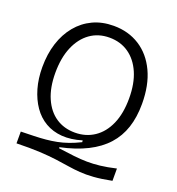

<svg xmlns="http://www.w3.org/2000/svg" viewBox="-144 -789 960 1042"><g transform="rotate(20 336.0 -268.0)"><path d="M616 120Q555 132 511.5 135Q468 138 433.5 135.5Q399 133 364.5 127.5Q330 122 289 116.5Q248 111 192 108Q136 105 57 107V39Q97 38 132.5 37Q168 36 200 33Q232 30 262.5 24Q293 18 324.5 7Q356 -4 390 -21L389 -31Q327 -12 274 -16Q221 -20 179 -44.5Q137 -69 108 -111Q79 -153 63 -208.5Q47 -264 47 -330Q47 -406 67 -468.5Q87 -531 125 -577Q163 -623 216 -648Q269 -673 336 -673Q421 -673 486 -631.5Q551 -590 587.5 -512.5Q624 -435 624 -327Q624 -250 604 -189.5Q584 -129 542.5 -83Q501 -37 436.5 -4.5Q372 28 283 47V53Q334 60 373.5 64.5Q413 69 449 69.5Q485 70 524.5 65.5Q564 61 616 49ZM334 -56Q397 -56 445.5 -88.5Q494 -121 521 -182.5Q548 -244 548 -331Q548 -417 521.5 -478Q495 -539 447.5 -572Q400 -605 336 -605Q272 -605 224.5 -571Q177 -537 150.5 -474.5Q124 -412 124 -325Q124 -240 150.5 -179.5Q177 -119 224 -87.5Q271 -56 334 -56Z"/></g></svg>

Font: Bricolage Grotesque 72pt Light
Style: Regular
Weight: 300
Designer: Mathieu Triay
Foundry: Atelier Triay
Version: Version 1.001;gftools[0.9.33.dev8+g029e19f]